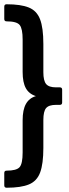

<svg xmlns="http://www.w3.org/2000/svg" viewBox="-24 -727 321 899"><path d="M7 152Q-4 152 -4 141V83Q-4 72 7 72Q53 72 67.5 56Q82 40 82 -13V-164Q82 -213 97.5 -240.5Q113 -268 144 -277Q112 -287 97 -314Q82 -341 82 -390V-542Q82 -592 68.5 -609.5Q55 -627 7 -627Q-4 -627 -4 -638V-696Q-4 -707 7 -707Q73 -707 110.5 -692Q148 -677 163.5 -637Q179 -597 179 -521V-389Q179 -349 192 -333.5Q205 -318 238 -318H256Q267 -318 267 -307V-247Q267 -236 256 -236H238Q205 -236 192 -221Q179 -206 179 -165V-34Q179 40 164 80.5Q149 121 111.5 136.5Q74 152 7 152Z"/></svg>

Font: Sofia Sans SemiBold
Style: Regular
Weight: 600
Designer: Botio Nikoltchev, Ani Petrova
Foundry: lettersoup
Version: Version 4.101; ttfautohint (v1.8.4.7-5d5b)